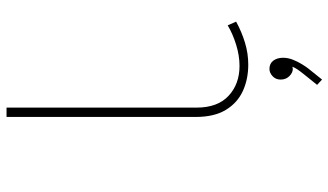

<svg xmlns="http://www.w3.org/2000/svg" viewBox="-234 -558 1029 602"><g transform="rotate(-90 281.0 -257.5)"><path d="M378.9 5.9Q333 5.9 295.9 -11.2Q258.8 -28.3 236.8 -64.7Q214.8 -101.1 214.8 -159.2V-752H244.1V-156.2Q244.1 -90.3 281 -55.9Q317.9 -21.5 375 -21.5Q406.7 -21.5 440.9 -32Q475.1 -42.5 502 -58.6L513.7 -32.2Q481.4 -14.6 447.8 -4.4Q414.1 5.9 378.9 5.9ZM332 237.3 315.4 221.7 347.7 181.6Q357.9 168.9 364 159.9Q370.1 150.9 372.6 143.3Q375 135.7 374 127.9L386.7 126Q383.3 134.8 377.9 140.1Q372.6 145.5 365.2 145.5Q353.5 145.5 342.8 134.8Q332 124 332 107.4Q332 91.8 342.8 82Q353.5 72.3 365.2 72.3Q382.3 72.3 391.4 84.5Q400.4 96.7 400.4 115.2Q400.4 130.4 394.3 145.8Q388.2 161.1 380.4 173.8Q372.6 186.5 367.2 193.4Z"/></g></svg>

Font: Reddit Mono ExtraLight
Style: Regular
Weight: 250
Monospace: yes
Designer: Stephen Hutchings
Foundry: Reddit
Version: Version 1.014